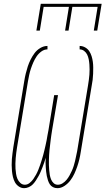

<svg xmlns="http://www.w3.org/2000/svg" viewBox="-20 -975 551 1003"><path d="M280 8Q267 8 256.5 2.5Q246 -3 240 -12.5Q234 -22 230.5 -33Q227 -44 224.5 -55.5Q222 -67 221 -78.5Q220 -90 219 -102Q218 -114 218 -126Q218 -138 219 -151Q215 -138 211 -126Q207 -114 202.5 -102.5Q198 -91 193 -79Q188 -67 181.5 -55.5Q175 -44 168 -33Q161 -22 152 -12.5Q143 -3 130.5 2.5Q118 8 106 8Q91 8 78 -1Q65 -10 58 -23Q51 -36 47.5 -51Q44 -66 42.5 -81.5Q41 -97 41 -112.5Q41 -128 42 -144Q43 -160 45.5 -176Q48 -192 50 -208L107 -553Q110 -572 114.5 -590.5Q119 -609 125 -627.5Q131 -646 140 -664Q149 -682 161 -698Q173 -714 191 -724.5Q209 -735 228 -735V-717Q211 -717 196 -706Q181 -695 171 -680Q161 -665 154 -649Q147 -633 141.5 -616.5Q136 -600 132.5 -583.5Q129 -567 126 -550L69 -205Q67 -191 65 -177Q63 -163 62 -149Q61 -135 60.5 -121Q60 -107 61 -93.5Q62 -80 64 -66.5Q66 -53 71 -41Q76 -29 86 -19.5Q96 -10 110 -10Q123 -10 134.5 -19Q146 -28 154 -39.5Q162 -51 168.5 -63Q175 -75 180 -87.5Q185 -100 189.5 -113Q194 -126 198 -139Q202 -152 205.5 -164.5Q209 -177 212 -190Q215 -203 218 -216Q221 -229 223.5 -242Q226 -255 228 -268Q230 -281 233 -294L263 -478H283L252 -294Q250 -281 248 -268Q246 -255 244.5 -242Q243 -229 241.5 -216Q240 -203 238.5 -190Q237 -177 236.5 -164Q236 -151 235.5 -138Q235 -125 235.5 -112.5Q236 -100 237 -87Q238 -74 240 -62Q242 -50 246.5 -38.5Q251 -27 260 -18.5Q269 -10 282 -10Q295 -10 307 -17.5Q319 -25 328 -36Q337 -47 343.5 -59Q350 -71 355.5 -83Q361 -95 365 -108Q369 -121 372 -133.5Q375 -146 377.5 -159Q380 -172 383 -185L440 -530Q442 -543 444 -557Q446 -571 447 -584.5Q448 -598 448 -611.5Q448 -625 447 -638.5Q446 -652 443.5 -665Q441 -678 435.5 -689.5Q430 -701 419.5 -709Q409 -717 396 -717V-735Q411 -735 424.5 -727.5Q438 -720 446 -708Q454 -696 458.5 -681.5Q463 -667 465 -652Q467 -637 467 -621.5Q467 -606 466.5 -590Q466 -574 464 -558Q462 -542 459 -527L402 -182Q399 -162 394.5 -143Q390 -124 383.5 -105Q377 -86 368.5 -67.5Q360 -49 347.5 -32.5Q335 -16 317 -4Q299 8 280 8ZM170 -815 193 -955H511L488 -815H470L490 -939H358L338 -815H320L340 -939H208L188 -815Z"/></svg>

Font: Iosevka Curly Thin Oblique
Style: Regular
Weight: 100
Italic angle: -9°
Monospace: yes
Designer: Belleve Invis
Foundry: Belleve Invis
Version: Version 11.1.0; ttfautohint (v1.8.3)